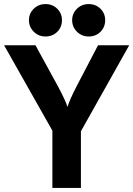

<svg xmlns="http://www.w3.org/2000/svg" viewBox="-46 -922 654 942"><path d="M389 -743Q355 -743 331.5 -766.5Q308 -790 308 -823Q308 -856 331.5 -879Q355 -902 389 -902Q424 -902 447 -879Q470 -856 470 -823Q470 -789 447 -766Q424 -743 389 -743ZM177 -743Q143 -743 119.5 -766.5Q96 -790 96 -823Q96 -856 119.5 -879Q143 -902 177 -902Q212 -902 235 -879Q258 -856 258 -823Q258 -789 235 -766Q212 -743 177 -743ZM211 0V-281L-26 -700H128L238 -499Q278 -424 285 -397Q295 -431 330 -499L435 -700H588L351 -278V0Z"/></svg>

Font: Cal Sans
Style: Regular
Weight: 400
Designer: Designer Mark Davis DBA MarkFonts
Foundry: Designer Mark Davis DBA MarkFonts
Version: Version 1.000